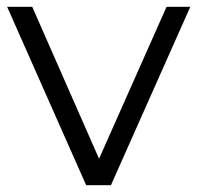

<svg xmlns="http://www.w3.org/2000/svg" viewBox="-20 -546 582 566"><path d="M541 -526 307 0H234L1 -526H75L272 -78L471 -526Z"/></svg>

Font: APTA Sans Regular
Style: Regular
Weight: 400
Version: Version 7.200